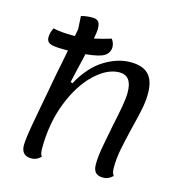

<svg xmlns="http://www.w3.org/2000/svg" viewBox="-116 -880 962 1011"><g transform="rotate(15 365.5 -375.0)"><path d="M615 -267Q595 -184 586 -136.5Q577 -89 577 -40Q577 -11 588 2Q564 25 536 25Q507 25 494 10.5Q481 -4 481 -33Q481 -71 489 -117.5Q497 -164 514 -249Q529 -320 537 -365Q545 -410 545 -442Q545 -533 477 -533Q411 -533 343 -469Q275 -405 230.5 -292Q186 -179 186 -40Q186 -9 196 2Q173 25 145 25Q89 25 89 -33Q89 -65 104 -150Q119 -235 159 -447Q168 -488 184 -574H159Q105 -574 86 -582.5Q67 -591 67 -614Q67 -641 81 -667Q121 -657 186 -657H200L207 -697L203 -767Q233 -775 263 -775Q287 -775 297 -763.5Q307 -752 307 -724Q307 -710 300 -670Q350 -681 391 -694Q406 -673 406 -652Q406 -621 380 -603.5Q354 -586 278 -579L270 -544Q254 -478 241 -418L251 -413Q305 -511 377 -555.5Q449 -600 520 -600Q586 -600 618 -567Q650 -534 650 -464Q650 -423 641 -378.5Q632 -334 615 -267Z"/></g></svg>

Font: Lemonada Light
Style: Regular
Weight: 300
Designer: Mohamed Gaber (Arabic) Eduardo Tunni (Latin)
Foundry: Kief Type Foundry
Version: Version 3.006